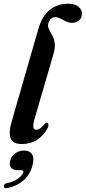

<svg xmlns="http://www.w3.org/2000/svg" viewBox="-35 -748 451 1009"><path d="M323.5 -728.5Q359.5 -728.5 377.5 -712.8Q395.5 -697 395.5 -676.5Q395.5 -654 380.5 -641Q365.5 -628 344 -628Q327.5 -628 312 -635.5Q296.5 -643 282.2 -650.5Q268 -658 255.5 -658Q240.5 -658 230.2 -646.5Q220 -635 217.5 -619.5Q216.5 -605 223.8 -591.5Q231 -578 240 -561.2Q249 -544.5 252.5 -521.5Q256 -498.5 246.5 -465.5L149.5 -133Q137.5 -92.5 140.5 -79.2Q143.5 -66 155 -66Q164 -66 174.2 -72.2Q184.5 -78.5 199 -96Q206 -103.5 211.5 -102.5Q217.5 -102 219.5 -94Q221.5 -86 214 -72Q193.5 -34.5 159 -12.8Q124.5 9 79.5 9Q33.5 9 21.5 -20.2Q9.5 -49.5 25 -104.5L166 -594Q186 -663.5 226.5 -696Q267 -728.5 323.5 -728.5ZM59 146.5Q32 146.5 22.5 132Q13 117.5 18.5 96Q24.5 72.5 45.2 57.8Q66 43 91.5 43Q120.5 43 133.2 62.5Q146 82 136 120.5Q123 170.5 87.2 201Q51.5 231.5 3.5 240Q-16 243.5 -15 230Q-14 218 0.5 214.5Q37.5 208 60.2 190.5Q83 173 87.5 157.5Q90 146.5 79 146.5Z"/></svg>

Font: Fraunces 144pt Soft SemiBold
Style: Italic
Weight: 600
Italic angle: -16°
Version: Version 1.000;[b76b70a41]